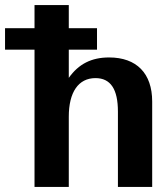

<svg xmlns="http://www.w3.org/2000/svg" viewBox="-51 -742 654 762"><path d="M-31 -545H86V0H222V-279C222 -376 260 -432 328 -432C388 -432 417 -388 417 -299V0H553V-339C553 -451 491 -514 382 -514C312 -514 261 -488 222 -433V-545H334V-630H222V-722H86V-630H-31Z"/></svg>

Font: Perun
Style: Bold
Weight: 700
Foundry: Copyright (c) Stefan Peev, Context Ltd, 2016
Version: Version 1.089